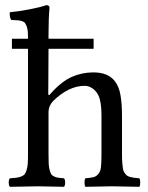

<svg xmlns="http://www.w3.org/2000/svg" viewBox="-20 -718 572 740"><path d="M167 -286.1V-122.1Q167 -100.1 167.7 -86.7Q168.5 -73.2 171.4 -62.5Q174.3 -51.8 177.5 -46.6Q180.7 -41.5 188.7 -37.8Q196.8 -34.2 204.3 -33Q211.9 -31.7 226.6 -30.8Q231 -26.4 231 -14.4Q231 -2.4 226.6 2Q142.6 0 127.9 0Q100.1 0 18.1 2Q13.7 -2.4 13.7 -14.4Q13.7 -26.4 18.1 -30.8Q34.7 -31.7 43.5 -33Q52.2 -34.2 61.8 -37.8Q71.3 -41.5 75.2 -46.9Q79.1 -52.2 82.5 -62.5Q85.9 -72.8 86.9 -86.7Q87.9 -100.6 87.9 -122.1V-529.8H25.9V-568.8H87.9Q87.9 -586.4 86.9 -597.9Q85.9 -609.4 82.5 -617.4Q79.1 -625.5 76.2 -629.6Q73.2 -633.8 65.7 -636.2Q58.1 -638.7 52 -639.4Q45.9 -640.1 33.2 -640.6Q27.3 -641.1 23.9 -641.1Q19.5 -645.5 18.1 -655Q16.6 -664.6 18.1 -670.9Q48.3 -673.3 94 -682.1Q139.6 -690.9 158.2 -698.2Q170.9 -698.2 170.9 -688Q167 -647.9 167 -583V-568.8H340.8V-529.8H167L166 -357.9Q166 -345.7 174.3 -356Q175.3 -357.4 175.8 -357.9Q217.8 -404.8 257.3 -421.9Q296.9 -439 339.8 -439Q397 -439 422.9 -404.8Q439 -383.8 444.3 -351.6Q450.2 -318.8 450.2 -271V-122.1Q450.2 -104 451.2 -91.6Q452.1 -79.1 453.6 -69.1Q455.1 -59.1 459 -53.2Q462.9 -47.4 467 -43.2Q471.2 -39.1 479.5 -36.6Q487.8 -34.2 495.6 -33Q503.4 -31.7 517.1 -30.8Q520.5 -26.4 520.5 -14.4Q520.5 -2.4 517.1 2Q431.2 0 411.1 0Q393.1 0 309.1 2Q305.7 -2.4 305.7 -14.4Q305.7 -26.4 309.1 -30.8Q331.1 -32.7 341.1 -35.4Q351.1 -38.1 359.1 -47.6Q367.2 -57.1 369.1 -73.7Q371.1 -90.3 371.1 -122.1V-273.9Q371.1 -326.2 358.9 -351.1Q350.1 -368.2 335.9 -377.7Q321.8 -387.2 306.2 -387.2Q244.6 -387.2 184.1 -328.1Q167 -309.1 167 -286.1Z"/></svg>

Font: Linux Libertine G
Style: Regular
Weight: 400
Designer: Philipp H. Poll
Foundry: Philipp H. Poll
Version: Version 4.7.5